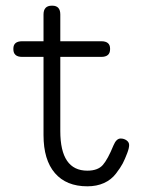

<svg xmlns="http://www.w3.org/2000/svg" viewBox="-20 -645 509 675"><path d="M404 -158Q416 -158 425 -151.5Q434 -145 434 -135Q434 -124 427 -106Q419 -85 411.5 -70.5Q404 -56 387.5 -34.5Q371 -13 345.5 -1.5Q320 10 287 10Q213 10 173 -36.5Q133 -83 133 -170V-445H58Q27 -445 27 -472V-474Q27 -500 58 -500H133V-594Q133 -625 162 -625H164Q192 -625 192 -594V-500H336Q367 -500 367 -474V-472Q367 -445 336 -445H192V-184Q192 -45 287 -45Q324 -45 341.5 -65Q359 -85 379 -134Q389 -158 404 -158Z"/></svg>

Font: Solway Light
Style: Regular
Weight: 300
Designer: Mariya V. Pigoulevskaya
Foundry: The Northern Block Ltd.
Version: Version 1.000;hotconv 1.0.109;makeotfexe 2.5.65596